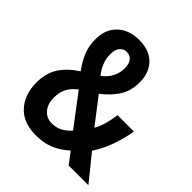

<svg xmlns="http://www.w3.org/2000/svg" viewBox="-199 -858 1002 1002"><g transform="rotate(45 301.5 -357.0)"><path d="M255 -724Q329 -724 371 -682.5Q413 -641 413 -567Q413 -506 384 -460.5Q355 -415 304 -376L413 -234Q428 -260 437.5 -293.5Q447 -327 452 -366H573Q564 -310 543 -250Q522 -190 489 -141L603 0H457L410 -63Q372 -28 328 -9Q284 10 225 10Q131 10 81.5 -45Q32 -100 32 -188Q32 -256 62.5 -304Q93 -352 154 -392Q122 -436 106 -476Q90 -516 90 -566Q90 -638 135 -681Q180 -724 255 -724ZM253 -634Q231 -634 215.5 -617Q200 -600 200 -564Q200 -504 244 -448Q276 -472 291 -502Q306 -532 306 -567Q306 -600 291 -617Q276 -634 253 -634ZM214 -318Q182 -293 167 -264.5Q152 -236 152 -195Q152 -150 176 -121.5Q200 -93 240 -93Q272 -93 297.5 -106.5Q323 -120 345 -145Z"/></g></svg>

Font: Noto Sans Myanmar Condensed SemiBold
Style: Regular
Weight: 600
Width: 3
Designer: Monotype Design Team
Foundry: Monotype Imaging Inc.
Version: Version 2.107; ttfautohint (v1.8.4.7-5d5b)